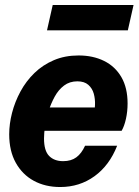

<svg xmlns="http://www.w3.org/2000/svg" viewBox="-20 -742 557 772"><path d="M222 10Q162 10 116 -15Q70 -40 43.5 -87.5Q17 -135 17 -202Q17 -244 28.5 -288.5Q40 -333 62.5 -374.5Q85 -416 118.5 -448.5Q152 -481 196.5 -500Q241 -519 296 -519Q354 -519 398.5 -497Q443 -475 468 -432Q493 -389 493 -326Q493 -294 486.5 -264.5Q480 -235 469 -216H102L122 -310H387L355 -275Q361 -296 362 -320Q363 -344 357 -365.5Q351 -387 335 -401Q319 -415 291 -415Q260 -415 237.5 -398Q215 -381 200 -353.5Q185 -326 175 -295Q165 -264 161 -235Q157 -206 157 -185Q157 -136 177.5 -115Q198 -94 234 -94Q266 -94 287 -109.5Q308 -125 322 -156H451Q420 -77 360 -33.5Q300 10 222 10ZM169 -620 192 -722H517L494 -620Z"/></svg>

Font: Instrument Sans SemiCondensed
Style: Bold Italic
Weight: 700
Width: 4
Italic angle: -13°
Designer: Rodrigo Fuenzalida
Foundry: fragTYPE
Version: Version 1.000;gftools[0.9.28]